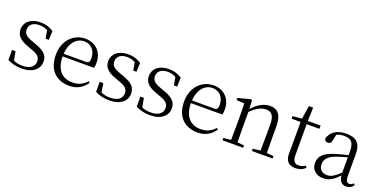

<svg xmlns="http://www.w3.org/2000/svg" viewBox="-20 -1365 4091 2077"><g transform="rotate(20 2025.5 -326.5)"><path d="M219 14C352 14 419 -53 419 -135C419 -204 381 -248 280 -284L231 -302C159 -326 128 -353 128 -403C128 -456 167 -494 245 -494C277 -494 307 -487 338 -470L355 -378H392L396 -482C347 -512 305 -526 246 -526C130 -526 65 -463 65 -382C65 -309 115 -267 195 -238L246 -219C328 -192 354 -164 354 -115C354 -57 308 -17 218 -17C175 -17 143 -24 114 -38L96 -140H55L56 -24C110 1 156 14 219 14Z M768 14C856 14 921 -26 965 -91L950 -105C908 -57 856 -32 786 -32C674 -32 595 -102 593 -261H956C960 -277 962 -297 962 -321C962 -438 886 -526 760 -526C629 -526 518 -420 518 -254C518 -74 623 14 768 14ZM594 -292C602 -418 672 -495 758 -495C844 -495 893 -431 893 -346C893 -309 884 -292 851 -292Z M1228 14C1361 14 1428 -53 1428 -135C1428 -204 1390 -248 1289 -284L1240 -302C1168 -326 1137 -353 1137 -403C1137 -456 1176 -494 1254 -494C1286 -494 1316 -487 1347 -470L1364 -378H1401L1405 -482C1356 -512 1314 -526 1255 -526C1139 -526 1074 -463 1074 -382C1074 -309 1124 -267 1204 -238L1255 -219C1337 -192 1363 -164 1363 -115C1363 -57 1317 -17 1227 -17C1184 -17 1152 -24 1123 -38L1105 -140H1064L1065 -24C1119 1 1165 14 1228 14Z M1696 14C1829 14 1896 -53 1896 -135C1896 -204 1858 -248 1757 -284L1708 -302C1636 -326 1605 -353 1605 -403C1605 -456 1644 -494 1722 -494C1754 -494 1784 -487 1815 -470L1832 -378H1869L1873 -482C1824 -512 1782 -526 1723 -526C1607 -526 1542 -463 1542 -382C1542 -309 1592 -267 1672 -238L1723 -219C1805 -192 1831 -164 1831 -115C1831 -57 1785 -17 1695 -17C1652 -17 1620 -24 1591 -38L1573 -140H1532L1533 -24C1587 1 1633 14 1696 14Z M2245 14C2333 14 2398 -26 2442 -91L2427 -105C2385 -57 2333 -32 2263 -32C2151 -32 2072 -102 2070 -261H2433C2437 -277 2439 -297 2439 -321C2439 -438 2363 -526 2237 -526C2106 -526 1995 -420 1995 -254C1995 -74 2100 14 2245 14ZM2071 -292C2079 -418 2149 -495 2235 -495C2321 -495 2370 -431 2370 -346C2370 -309 2361 -292 2328 -292Z M2953 0H3106V-27L3027 -35L3025 -227V-338C3025 -474 2975 -526 2889 -526C2823 -526 2755 -494 2686 -417L2681 -515L2668 -523L2524 -486V-461L2614 -456C2616 -406 2617 -353 2617 -285V-227L2615 -36L2529 -27V0H2767V-27L2689 -35L2687 -227V-384C2757 -455 2817 -475 2860 -475C2920 -475 2956 -440 2956 -339V-227L2954 -36L2868 -27V0Z M3372 14C3421 14 3458 -2 3485 -33L3471 -50C3444 -35 3424 -26 3394 -26C3349 -26 3325 -53 3325 -116V-475H3472V-512H3325L3330 -667H3281L3257 -514L3152 -505V-475H3255V-201C3255 -165 3254 -146 3254 -115C3254 -28 3291 14 3372 14Z M3955 13C3990 13 4019 -2 4039 -33L4024 -49C4008 -32 3996 -26 3979 -26C3950 -26 3935 -45 3935 -111V-354C3935 -476 3879 -526 3767 -526C3660 -526 3588 -479 3567 -398C3571 -377 3585 -365 3607 -365C3630 -365 3645 -376 3650 -407L3666 -478C3695 -490 3723 -495 3750 -495C3830 -495 3866 -466 3866 -354V-316C3821 -305 3772 -292 3728 -279C3600 -241 3553 -190 3553 -114C3553 -31 3613 14 3690 14C3762 14 3807 -18 3868 -83C3875 -23 3902 13 3955 13ZM3866 -115C3800 -52 3762 -32 3720 -32C3662 -32 3624 -64 3624 -126C3624 -179 3656 -221 3742 -253C3779 -266 3823 -279 3866 -291Z"/></g></svg>

Font: Noto Serif KR Light
Style: Regular
Weight: 300
Designer: Ryoko NISHIZUKA 西塚涼子 (kana & ideographs); Frank Grießhammer (Latin, Greek & Cyrillic); Wenlong ZHANG 张文龙 (bopomofo); San
Foundry: Adobe
Version: Version 2.001;hotconv 1.1.0;makeotfexe 2.6.0